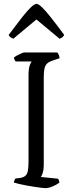

<svg xmlns="http://www.w3.org/2000/svg" viewBox="-20 -976 380 996"><path d="M215 0Q209 0 193.5 -2Q178 -4 157.5 -7Q137 -10 116 -14Q95 -18 78 -22Q61 -26 52 -29Q52 -35 55 -41Q58 -47 60 -50L85 -53Q102 -56 111.5 -64Q121 -72 124.5 -90Q128 -108 128 -140V-584Q128 -621 134.5 -637.5Q141 -654 144 -657H61Q59 -661 56.5 -664.5Q54 -668 52 -677Q57 -682 68 -688Q79 -694 90.5 -699Q102 -704 107 -704H277Q281 -700 284.5 -692.5Q288 -685 289 -674L251 -661Q233 -655 223.5 -645.5Q214 -636 210.5 -619.5Q207 -603 207 -574V-120Q207 -97 202 -80.5Q197 -64 192 -58L281 -49Q283 -47 285.5 -40.5Q288 -34 288 -29Q273 -17 252 -8.5Q231 0 215 0ZM49 -775Q40 -779 33.5 -783.5Q27 -788 25 -795Q66 -850 94 -885.5Q122 -921 140.5 -938.5Q159 -956 170 -956Q179 -956 197.5 -938.5Q216 -921 244.5 -885Q273 -849 313 -795Q311 -790 305.5 -784.5Q300 -779 289 -775L169 -875Z"/></svg>

Font: Texturina 12pt ExtraLight
Style: Regular
Weight: 250
Designer: Guillermo Torres Carreño
Foundry: Omnibus-Type
Version: Version 1.002